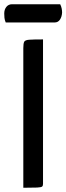

<svg xmlns="http://www.w3.org/2000/svg" viewBox="-71 -886 313 906"><path d="M39 0V-659Q39 -680 43 -688.5Q47 -697 66.5 -698.5Q86 -700 132 -700V-18Q132 -9 127.5 -5.5Q123 -2 104 -1Q85 0 39 0ZM-44 -780Q-49 -792 -50 -802Q-51 -812 -51 -822Q-51 -841 -41 -853.5Q-31 -866 -14 -866H213Q218 -856 220 -846Q222 -836 222 -827Q221 -807 212 -793.5Q203 -780 187 -780Z"/></svg>

Font: Yanone Kaffeesatz Medium
Style: Regular
Weight: 500
Designer: Yanone (Cyrillic: Daniel Pouzeot, Huerta Tipografica, and Cyreal)
Foundry: Yanone
Version: Version 2.003